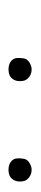

<svg xmlns="http://www.w3.org/2000/svg" viewBox="154 -890 93 440"><g transform="rotate(90 200.0 -670.5)"><path d="M369 -644Q363 -644 357.5 -646Q352 -648 348 -652.5Q344 -657 343.5 -663.5Q343 -670 344 -676Q344 -681 346.5 -685Q349 -689 353 -691.5Q357 -694 361 -695.5Q365 -697 370 -697Q376 -697 381.5 -694.5Q387 -692 391 -687.5Q395 -683 396 -676.5Q397 -670 396 -664Q395 -659 392.5 -655Q390 -651 386.5 -648.5Q383 -646 378.5 -645Q374 -644 369 -644ZM139 -644Q133 -644 127.5 -646Q122 -648 118 -652.5Q114 -657 113.5 -663.5Q113 -670 114 -676Q114 -681 116.5 -685Q119 -689 123 -691.5Q127 -694 131 -695.5Q135 -697 140 -697Q146 -697 151.5 -694.5Q157 -692 161 -687.5Q165 -683 166 -676.5Q167 -670 166 -664Q165 -659 162.5 -655Q160 -651 156.5 -648.5Q153 -646 148.5 -645Q144 -644 139 -644Z"/></g></svg>

Font: Iosevka Aile Thin
Style: Italic
Weight: 100
Italic angle: -9°
Designer: Belleve Invis
Foundry: Belleve Invis
Version: Version 31.1.0; ttfautohint (v1.8.4)